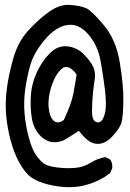

<svg xmlns="http://www.w3.org/2000/svg" viewBox="-20 -794 540 797"><path d="M243 -18Q201 -21 159.5 -34Q118 -47 96 -69.5Q74 -92 55.5 -127.5Q37 -163 23.5 -214Q10 -265 5.5 -316.5Q1 -368 8.5 -426.5Q16 -485 35.5 -553Q55 -621 98 -668Q141 -715 185 -746Q229 -777 272 -773.5Q315 -770 337.5 -760Q360 -750 411 -689.5Q462 -629 477.5 -533.5Q493 -438 492 -375.5Q491 -313 485 -288Q479 -263 447 -228.5Q415 -194 380 -197Q345 -200 308 -251Q276 -231 253 -216.5Q230 -202 200 -204Q170 -206 144.5 -233.5Q119 -261 112 -304Q105 -347 108 -396.5Q111 -446 132.5 -493Q154 -540 187 -573Q220 -606 260 -601.5Q300 -597 328 -568.5Q356 -540 367 -516.5Q378 -493 373 -463Q368 -433 365 -398.5Q362 -364 362 -329.5Q362 -295 378.5 -288Q395 -281 406 -299Q417 -317 419 -347.5Q421 -378 415 -427Q409 -476 397.5 -541Q386 -606 346 -652Q306 -698 258 -690Q210 -682 164.5 -627.5Q119 -573 104.5 -519.5Q90 -466 84 -418Q78 -370 82 -322Q86 -274 99.5 -223.5Q113 -173 130 -149.5Q147 -126 162.5 -115Q178 -104 216.5 -99Q255 -94 291 -97Q327 -100 355.5 -118Q384 -136 417 -142L437 -132Q448 -118 446 -96L437 -76L417 -61Q378 -37 335 -25.5Q292 -14 243 -18ZM245 -296Q276 -362 284 -403Q292 -444 298 -485Q263 -531 237 -509Q211 -487 194.5 -438.5Q178 -390 182 -348Q186 -306 204 -292Q222 -278 245 -296Z"/></svg>

Font: Kosefont JP
Style: Regular
Weight: 400
Designer: Nozomi Seto 瀬戸のぞみ
Version: Version 3.00;June 19, 2020